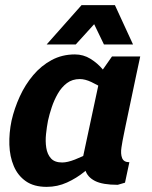

<svg xmlns="http://www.w3.org/2000/svg" viewBox="-20 -720 592 748"><path d="M438.7 0Q379.7 0 350.2 -15Q320.7 -30 312.5 -57Q304.3 -84 308.8 -119.5Q313.3 -155 322.3 -196L333.7 -250H473.3L462.3 -196Q457 -171 453.2 -145.8Q449.3 -120.7 455.7 -104.3Q462 -88 484 -88L467 -8.3ZM374.3 -440 511.3 -430 444 -110 297.3 -80ZM374.3 -440 416.3 -500H526.3L511.3 -430ZM397.7 -163.3 407.7 -160Q407.7 -160 395.8 -143Q384 -126 361.8 -101Q339.7 -76 309 -51Q278.3 -26 241 -9Q203.7 8 161.7 8L222.3 -87Q242.7 -87 272 -98.5Q301.3 -110 330.2 -125.2Q359 -140.3 378.3 -151.8Q397.7 -163.3 397.7 -163.3ZM434.3 -336.7Q434.3 -336.7 419.8 -348.2Q405.3 -359.7 382.8 -374.3Q360.3 -389 335.8 -400.5Q311.3 -412 291 -412L271.7 -508Q304.7 -508 332.3 -491Q360 -474 380.8 -449Q401.7 -424 416.3 -399Q431 -374 438.3 -357Q445.7 -340 445.7 -340ZM291 -412Q261.7 -412 240.7 -396.2Q219.7 -380.3 205.2 -355Q190.7 -329.7 181.5 -302Q172.3 -274.3 167 -250Q162.3 -225.7 159.3 -197.5Q156.3 -169.3 160.3 -144Q164.3 -118.7 178.7 -102.8Q193 -87 222.3 -87L161.7 8Q112 8 80.7 -14Q49.3 -36 33.7 -73Q18 -110 16.5 -156Q15 -202 25 -250Q36 -298 57 -344Q78 -390 109.2 -427Q140.3 -464 181.2 -486Q222 -508 271.7 -508ZM311 -700H427.7L498.3 -546.7H385ZM414.3 -700 275 -546.7H161.7L297.7 -700Z"/></svg>

Font: Epunda Sans Light
Style: Italic
Weight: 300
Italic angle: -12.0243°
Designer: Simon Atzbach
Foundry: typofactur
Version: Version 2.204